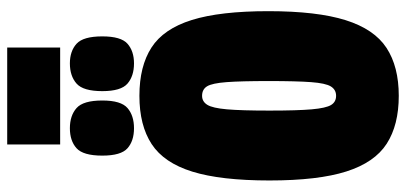

<svg xmlns="http://www.w3.org/2000/svg" viewBox="-317 -800 1127 533"><g transform="rotate(-90 246.5 -533.5)"><path d="M247 10Q166 10 114 -23.5Q62 -57 37 -135.5Q12 -214 12 -349Q12 -484 36.5 -563Q61 -642 113 -676Q165 -710 247 -710Q329 -710 381 -676.5Q433 -643 457.5 -564.5Q482 -486 482 -352Q482 -217 457 -137.5Q432 -58 380 -24Q328 10 247 10ZM247 -164Q264 -164 273 -178.5Q282 -193 285 -233.5Q288 -274 288 -351Q288 -428 285 -468Q282 -508 273.5 -522Q265 -536 247 -536Q231 -536 222 -521.5Q213 -507 209.5 -467Q206 -427 206 -349Q206 -271 209.5 -231.5Q213 -192 221.5 -178Q230 -164 247 -164ZM337 -725Q302 -725 281 -743Q260 -761 260 -813Q260 -866 281 -884.5Q302 -903 337 -903Q371 -903 391.5 -884.5Q412 -866 412 -813Q412 -761 391.5 -743Q371 -725 337 -725ZM157 -725Q122 -725 101.5 -743Q81 -761 81 -813Q81 -866 101.5 -884.5Q122 -903 157 -903Q192 -903 213 -884.5Q234 -866 234 -813Q234 -761 213 -743Q192 -725 157 -725ZM112 -930V-1077H381V-930Z"/></g></svg>

Font: Georama Condensed Black
Style: Regular
Weight: 900
Width: 3
Designer: Jean-Baptiste Levee
Foundry: Production Type
Version: Version 1.000